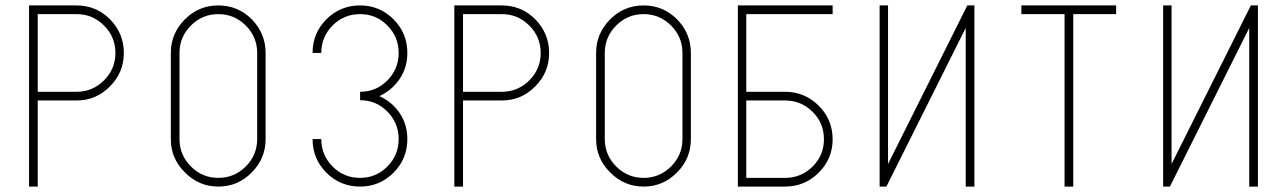

<svg xmlns="http://www.w3.org/2000/svg" viewBox="-20 -687 4738 707"><path d="M262 -667Q334 -667 385 -616Q436 -564 436 -492Q436 -420 385 -369Q334 -317 262 -317H119V0H87V-667ZM262 -349Q321 -349 363 -391Q405 -433 405 -492Q405 -551 363 -593Q321 -635 262 -635H119V-349Z M907 -616Q958 -564 958 -492V-175Q958 -103 907 -52Q856 0 784 0Q712 0 661 -52Q609 -103 609 -175V-492Q609 -564 661 -616Q712 -667 784 -667Q856 -667 907 -616ZM927 -492Q927 -551 885 -593Q843 -635 784 -635Q725 -635 683 -593Q641 -551 641 -492V-175Q641 -116 683 -74Q725 -32 784 -32Q843 -32 885 -74Q927 -116 927 -175Z M1306 0Q1233 0 1182 -51Q1131 -102 1131 -175H1163Q1163 -116 1204.5 -74Q1246 -32 1306 -32Q1365 -32 1406.5 -74Q1448 -116 1448 -175Q1448 -234 1406.5 -276Q1365 -318 1306 -318V-349Q1365 -349 1406.5 -391Q1448 -433 1448 -492Q1448 -551 1406.5 -593Q1365 -635 1306 -635Q1246 -635 1204.5 -593Q1163 -551 1163 -492H1131Q1131 -565 1182 -616Q1233 -667 1306 -667Q1378 -667 1429 -616Q1480 -565 1480 -492Q1480 -439 1452 -397Q1424 -355 1377 -333Q1424 -312 1452 -270Q1480 -228 1480 -175Q1480 -102 1429 -51Q1378 0 1306 0Z M1828 -667Q1900 -667 1951 -616Q2002 -564 2002 -492Q2002 -420 1951 -369Q1900 -317 1828 -317H1685V0H1653V-667ZM1828 -349Q1887 -349 1929 -391Q1971 -433 1971 -492Q1971 -551 1929 -593Q1887 -635 1828 -635H1685V-349Z M2473 -616Q2524 -564 2524 -492V-175Q2524 -103 2473 -52Q2422 0 2350 0Q2278 0 2227 -52Q2175 -103 2175 -175V-492Q2175 -564 2227 -616Q2278 -667 2350 -667Q2422 -667 2473 -616ZM2493 -492Q2493 -551 2451 -593Q2409 -635 2350 -635Q2291 -635 2249 -593Q2207 -551 2207 -492V-175Q2207 -116 2249 -74Q2291 -32 2350 -32Q2409 -32 2451 -74Q2493 -116 2493 -175Z M2871 0H2697V-667H3046V-635H2728V-349H2871Q2943 -349 2994.5 -298Q3046 -247 3046 -174Q3046 -102 2994.5 -51Q2943 0 2871 0ZM2871 -32Q2930 -32 2972 -73.5Q3014 -115 3014 -174Q3014 -234 2972 -275.5Q2930 -317 2871 -317H2728V-32Z M3250 -667V-83L3542 -667H3568V0H3536V-584L3244 0H3219V-667Z M4090 -667V-635H3932V0H3900V-635H3741V-667Z M4294 -667V-83L4586 -667H4612V0H4580V-584L4288 0H4263V-667Z"/></svg>

Font: Zector
Style: Regular
Weight: 400
Designer: GGBot
Version: 0.72